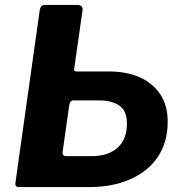

<svg xmlns="http://www.w3.org/2000/svg" viewBox="-20 -762 737 782"><path d="M56 0Q40 0 43 -19L142 -722Q144 -732 148.5 -737Q153 -742 165 -742H293Q320 -742 316 -719L282 -481Q280 -471 292 -471H422Q496 -471 549.5 -447Q603 -423 633 -377.5Q663 -332 663 -267Q663 -182 622.5 -122.5Q582 -63 509.5 -31.5Q437 0 343 0ZM251 -126H352Q421 -126 459 -160.5Q497 -195 497 -258Q497 -311 466 -332Q435 -353 384 -353H279Q265 -353 262 -334L235 -143Q233 -126 251 -126Z"/></svg>

Font: Libre Franklin
Style: Bold Italic
Weight: 700
Italic angle: -8°
Designer: Pablo Impallari, Rodrigo Fuenzalida, Nhung Nguyen
Foundry: Impallari Type
Version: Version 3.000